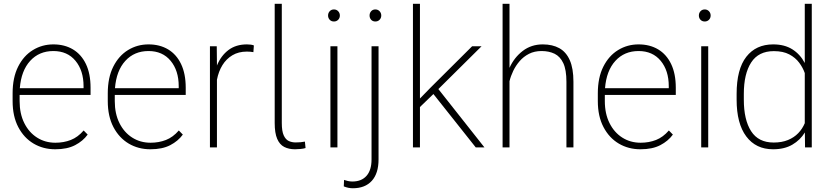

<svg xmlns="http://www.w3.org/2000/svg" viewBox="-20 -770 4344 1003"><path d="M453.1 -273.9H82.5V-241.7Q82.5 -175.8 106.9 -127Q131.3 -78.1 173.6 -51.3Q215.8 -24.4 269.5 -24.4Q313 -24.4 349.9 -38.8Q386.7 -53.2 417 -88.4L438 -66.9Q413.6 -33.2 372.3 -11.7Q331.1 9.8 268.6 9.8Q205.6 9.8 155.3 -20Q105 -49.8 75.4 -106.2Q45.9 -162.6 45.9 -241.7V-282.7Q45.9 -364.7 74.7 -421.9Q103.5 -479 151.9 -508.5Q200.2 -538.1 258.8 -538.1Q317.4 -538.1 361.1 -512Q404.8 -485.8 429 -435.3Q453.1 -384.8 453.1 -311.5ZM258.8 -503.4Q184.6 -503.4 137.7 -452.1Q90.8 -400.9 83.5 -309.1H416.5V-319.8Q416.5 -401.4 374.3 -452.4Q332 -503.4 258.8 -503.4Z M950.2 -273.9H579.6V-241.7Q579.6 -175.8 604 -127Q628.4 -78.1 670.7 -51.3Q712.9 -24.4 766.6 -24.4Q810.1 -24.4 846.9 -38.8Q883.8 -53.2 914.1 -88.4L935.1 -66.9Q910.6 -33.2 869.4 -11.7Q828.1 9.8 765.6 9.8Q702.6 9.8 652.3 -20Q602.1 -49.8 572.5 -106.2Q543 -162.6 543 -241.7V-282.7Q543 -364.7 571.8 -421.9Q600.6 -479 648.9 -508.5Q697.3 -538.1 755.9 -538.1Q814.5 -538.1 858.2 -512Q901.9 -485.8 926 -435.3Q950.2 -384.8 950.2 -311.5ZM755.9 -503.4Q681.6 -503.4 634.8 -452.1Q587.9 -400.9 580.6 -309.1H913.6V-319.8Q913.6 -401.4 871.3 -452.4Q829.1 -503.4 755.9 -503.4Z M1270 -538.1Q1293 -538.1 1306.2 -532.7L1303.7 -497.6Q1287.1 -500.5 1269.5 -500.5Q1226.1 -500.5 1194.1 -481.4Q1162.1 -462.4 1141.8 -429.4Q1121.6 -396.5 1113.3 -353.5V0H1076.7V-528.3H1112.3L1113.3 -438V-427.7Q1134.3 -479 1173.3 -508.5Q1212.4 -538.1 1270 -538.1Z M1452.1 -750V-127.4Q1452.1 -84.5 1462.2 -62.7Q1472.2 -41 1488.5 -33.4Q1504.9 -25.9 1524.4 -25.9Q1552.2 -25.9 1572.8 -30.3L1576.2 3.4Q1565.4 6.8 1549.3 8.3Q1533.2 9.8 1521 9.8Q1488.8 9.8 1464.8 -2.4Q1440.9 -14.6 1428 -44.7Q1415 -74.7 1415 -127.4V-750Z M1724.6 -720.7Q1737.8 -720.7 1746.6 -711.4Q1755.4 -702.1 1755.4 -689Q1755.4 -675.8 1746.6 -666.7Q1737.8 -657.7 1724.6 -657.7Q1710.9 -657.7 1702.4 -666.7Q1693.8 -675.8 1693.8 -689Q1693.8 -702.1 1702.4 -711.4Q1710.9 -720.7 1724.6 -720.7ZM1742.7 0H1706.1V-528.3H1742.7Z M1940.9 -720.7Q1954.1 -720.7 1962.9 -711.4Q1971.7 -702.1 1971.7 -689Q1971.7 -675.8 1962.9 -666.7Q1954.1 -657.7 1940.9 -657.7Q1927.2 -657.7 1918.9 -666.7Q1910.6 -675.8 1910.6 -689Q1910.6 -702.1 1918.9 -711.4Q1927.2 -720.7 1940.9 -720.7ZM1957.5 -528.3V63Q1957.5 135.7 1922.4 174.6Q1887.2 213.4 1823.2 213.4Q1799.3 213.4 1775.9 203.6L1777.3 169.9Q1785.2 172.9 1796.9 175.5Q1808.6 178.2 1820.8 178.2Q1868.7 178.2 1894.8 148.4Q1920.9 118.7 1920.9 63V-528.3Z M2465.3 0 2244.1 -278.8 2173.8 -210.9V0H2137.2V-750H2173.8V-255.4L2231 -314L2446.3 -528.3H2495.6L2270 -304.7L2510.7 0Z M2815.4 -538.1Q2866.2 -538.1 2901.9 -518.3Q2937.5 -498.5 2956.5 -455.6Q2975.6 -412.6 2975.6 -342.8V0H2939V-342.8Q2939 -405.3 2922.6 -440.2Q2906.2 -475.1 2877 -489.3Q2847.7 -503.4 2809.1 -503.4Q2772 -503.4 2743.4 -488.8Q2714.8 -474.1 2694.6 -450.7Q2674.3 -427.2 2661.1 -399.7Q2647.9 -372.1 2641.6 -345.7V0H2605.5V-750H2641.6V-415.5Q2666 -469.7 2710.7 -503.9Q2755.4 -538.1 2815.4 -538.1Z M3510.3 -273.9H3139.6V-241.7Q3139.6 -175.8 3164.1 -127Q3188.5 -78.1 3230.7 -51.3Q3272.9 -24.4 3326.7 -24.4Q3370.1 -24.4 3407 -38.8Q3443.8 -53.2 3474.1 -88.4L3495.1 -66.9Q3470.7 -33.2 3429.4 -11.7Q3388.2 9.8 3325.7 9.8Q3262.7 9.8 3212.4 -20Q3162.1 -49.8 3132.6 -106.2Q3103 -162.6 3103 -241.7V-282.7Q3103 -364.7 3131.8 -421.9Q3160.6 -479 3209 -508.5Q3257.3 -538.1 3315.9 -538.1Q3374.5 -538.1 3418.2 -512Q3461.9 -485.8 3486.1 -435.3Q3510.3 -384.8 3510.3 -311.5ZM3315.9 -503.4Q3241.7 -503.4 3194.8 -452.1Q3147.9 -400.9 3140.6 -309.1H3473.6V-319.8Q3473.6 -401.4 3431.4 -452.4Q3389.2 -503.4 3315.9 -503.4Z M3661.6 -720.7Q3674.8 -720.7 3683.6 -711.4Q3692.4 -702.1 3692.4 -689Q3692.4 -675.8 3683.6 -666.7Q3674.8 -657.7 3661.6 -657.7Q3647.9 -657.7 3639.4 -666.7Q3630.9 -675.8 3630.9 -689Q3630.9 -702.1 3639.4 -711.4Q3647.9 -720.7 3661.6 -720.7ZM3679.7 0H3643.1V-528.3H3679.7Z M4184.1 -750H4220.7V0H4185.5L4184.6 -78.1Q4160.6 -38.6 4119.4 -14.4Q4078.1 9.8 4018.6 9.8Q3928.7 9.8 3878.4 -57.4Q3828.1 -124.5 3828.1 -249.5V-279.3Q3828.1 -408.7 3878.7 -473.4Q3929.2 -538.1 4019 -538.1Q4078.6 -538.1 4119.4 -512.2Q4160.2 -486.3 4184.1 -440.9ZM4021.5 -25.4Q4064.5 -25.4 4096.4 -38.6Q4128.4 -51.8 4150.1 -74.5Q4171.9 -97.2 4184.1 -126.5V-388.2Q4174.3 -416.5 4154.8 -442.6Q4135.3 -468.8 4103.3 -485.8Q4071.3 -502.9 4022.5 -502.9Q3942.4 -502.9 3904.1 -443.6Q3865.7 -384.3 3865.7 -279.3V-249.5Q3865.7 -144 3903.8 -84.7Q3941.9 -25.4 4021.5 -25.4Z"/></svg>

Font: Robert Sans ExtraLight
Style: Regular
Weight: 250
Designer: Christian Robertson (extended by Adam Twardoch)
Foundry: Google
Version: Version 12.135;April 2, 2019;FontCreator 11.5.0.2425 64-bit;